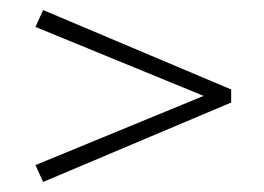

<svg xmlns="http://www.w3.org/2000/svg" viewBox="-20 -512 520 378"><path d="M49.8 -187 380.9 -323.2 49.8 -459 64.9 -492.2 435.1 -335.9V-310.1L64.9 -153.8Z"/></svg>

Font: Messapia
Style: Regular
Weight: 400
Designer: Luca Marsano
Foundry: Collletttivo
Version: Version 1.000;FEAKit 1.0